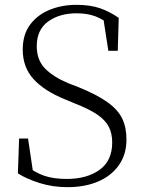

<svg xmlns="http://www.w3.org/2000/svg" viewBox="-20 -759 595 794"><path d="M259 15Q197 15 142.5 -2.5Q88 -20 54 -42L59 -186H96L119 -31L80 -51L77 -81Q125 -45 163.5 -32Q202 -19 256 -19Q339 -19 391.5 -56.5Q444 -94 444 -170Q444 -207 430 -234.5Q416 -262 382.5 -285Q349 -308 290 -331L249 -348Q163 -383 118.5 -432Q74 -481 74 -554Q74 -616 104.5 -657Q135 -698 185.5 -718.5Q236 -739 296 -739Q353 -739 393.5 -725Q434 -711 471 -685L467 -549H428L405 -698L444 -678L445 -649Q408 -679 374.5 -691.5Q341 -704 297 -704Q226 -704 179 -670Q132 -636 132 -568Q132 -510 167 -475Q202 -440 262 -415L306 -398Q382 -367 425 -336Q468 -305 485.5 -268.5Q503 -232 503 -182Q503 -121 472 -76.5Q441 -32 386 -8.5Q331 15 259 15Z"/></svg>

Font: Noto Serif SC ExtraLight ExtraLight
Style: Regular
Weight: 250
Version: Version 2.002-H1;hotconv 1.1.0;makeotfexe 2.6.0